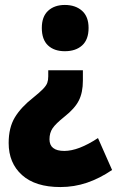

<svg xmlns="http://www.w3.org/2000/svg" viewBox="-20 -583 473 776"><path d="M315 -257Q315 -209 298.5 -176.5Q282 -144 240 -111Q205 -83 192.5 -64.5Q180 -46 180 -20Q180 27 240 27Q297 27 376 -25L433 104Q383 138 331.5 155.5Q280 173 224 173Q123 173 69 124.5Q15 76 15 -5Q15 -67 40 -108.5Q65 -150 115 -189Q141 -210 154 -223.5Q167 -237 171 -248Q175 -259 175 -274V-299H315ZM338 -470Q338 -423 312 -399.5Q286 -376 242 -376Q199 -376 174 -399.5Q149 -423 149 -470Q149 -516 174.5 -539.5Q200 -563 242 -563Q285 -563 311.5 -539.5Q338 -516 338 -470Z"/></svg>

Font: Noto Sans Kannada Condensed Black
Style: Regular
Weight: 900
Width: 3
Designer: Jelle Bosma - Monotype Design Team
Foundry: Monotype Imaging Inc.
Version: Version 2.005; ttfautohint (v1.8.4.7-5d5b)